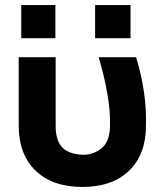

<svg xmlns="http://www.w3.org/2000/svg" viewBox="-20 -726 613 759"><path d="M54 -229V-500H200V-233Q199 -172 226 -143.5Q253 -115 314 -114Q357 -117 386 -144Q415 -171 415 -234Q417 -341 370 -500H518Q561 -358 557 -229Q557 -116 490.5 -51.5Q424 13 306 13Q187 13 120.5 -51.5Q54 -116 54 -229ZM199 -706V-575H64V-706ZM496 -706V-575H356V-706Z"/></svg>

Font: Montserrat GRBold
Style: Regular
Weight: 700
Designer: Julieta Ulanovsky
Foundry: Julieta Ulanovsky
Version: Version 1.00 May 29, 2023, initial release